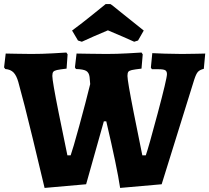

<svg xmlns="http://www.w3.org/2000/svg" viewBox="-26 -909 1028 943"><path d="M64 -506Q55 -538 40.5 -553Q26 -568 0 -570L-6 -578L2 -646Q15 -646 52 -645Q89 -644 128 -644Q181 -644 233 -647Q285 -650 300 -651L306 -642L301 -572Q267 -568 253.5 -565Q240 -562 235.5 -556Q231 -550 231 -536Q231 -511 262 -356Q293 -201 305 -146H321Q331 -173 363.5 -291.5Q396 -410 417 -496Q417 -504 414 -531Q411 -553 397 -561Q383 -569 347 -570L342 -578L350 -646Q366 -646 409.5 -645Q453 -644 497 -644Q548 -644 601 -647Q654 -650 669 -651L675 -642L669 -572Q635 -568 621.5 -565Q608 -562 604 -556Q600 -550 600 -536Q600 -512 630.5 -357Q661 -202 673 -146H690Q703 -182 748.5 -352.5Q794 -523 794 -545Q794 -559 785.5 -564Q777 -569 753 -569H720L715 -577L722 -648Q736 -647 783 -645.5Q830 -644 867 -644Q907 -644 939 -645Q971 -646 982 -646L975 -571Q955 -566 946 -556Q937 -546 928 -518L768 -4L564 14Q549 -87 496 -313H484L397 -4L193 14Q179 -46 135 -228Q91 -410 64 -506ZM357 -710 328 -759Q377 -795 427.5 -836Q478 -877 493 -889H516Q516 -891 570 -847Q664 -772 680 -759L652 -710L633 -704Q592 -723 504 -760Q432 -730 376 -704Z"/></svg>

Font: Alegreya SC ExtraBold
Style: Regular
Weight: 800
Designer: Juan Pablo del Peral
Foundry: Huerta Tipografica
Version: Version 2.007; ttfautohint (v1.6)